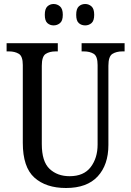

<svg xmlns="http://www.w3.org/2000/svg" viewBox="-20 -930 656 960"><path d="M310 10Q210 10 152 -42Q94 -94 94 -216V-605Q94 -649 74 -661Q54 -673 25 -673H13V-714H269V-673H258Q228 -673 208.5 -660.5Q189 -648 189 -601V-210Q189 -122 228 -85.5Q267 -49 328 -49Q399 -49 433.5 -94.5Q468 -140 468 -207V-605Q468 -649 448.5 -661Q429 -673 399 -673H388V-714H603V-673H592Q562 -673 542 -660.5Q522 -648 522 -601V-205Q522 -106 468.5 -48Q415 10 310 10ZM406 -803Q387 -803 374 -814.5Q361 -826 361 -856Q361 -886 374 -898Q387 -910 406 -910Q424 -910 437.5 -898Q451 -886 451 -856Q451 -826 437.5 -814.5Q424 -803 406 -803ZM248 -803Q230 -803 217 -814.5Q204 -826 204 -856Q204 -886 217 -898Q230 -910 248 -910Q266 -910 280 -898Q294 -886 294 -856Q294 -826 280 -814.5Q266 -803 248 -803Z"/></svg>

Font: Noto Serif Myanmar Cond
Style: Regular
Weight: 400
Width: 3
Designer: Ben Mitchell and the Monotype Design Team
Foundry: Monotype Imaging Inc.
Version: Version 2.106; ttfautohint (v1.8.4.7-5d5b)